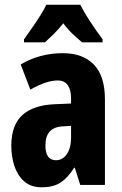

<svg xmlns="http://www.w3.org/2000/svg" viewBox="-20 -786 520 816"><path d="M247 -560Q332 -560 379 -511.5Q426 -463 426 -363V0H321L298 -73H295Q269 -31 238 -10.5Q207 10 157 10Q111 10 82.5 -15.5Q54 -41 41 -81Q28 -121 28 -166Q28 -254 74.5 -296.5Q121 -339 211 -343L282 -346V-368Q282 -404 268 -424Q254 -444 225 -444Q177 -444 109 -405L68 -512Q148 -560 247 -560ZM248 -249Q173 -246 173 -168Q173 -105 218 -105Q246 -105 264 -131Q282 -157 282 -201V-251ZM321 -766Q338 -733 362.5 -695.5Q387 -658 416 -619V-606H329Q312 -620 290.5 -640Q269 -660 249 -687Q228 -660 206 -639Q184 -618 171 -606H82V-619Q96 -638 115 -665.5Q134 -693 151.5 -720.5Q169 -748 177 -766Z"/></svg>

Font: Noto Sans Malayalam ExtraCondensed ExtraBold
Style: Regular
Weight: 800
Width: 2
Designer: Jelle Bosma - Monotype Design Team
Foundry: Monotype Imaging Inc.
Version: Version 2.104; ttfautohint (v1.8.4.7-5d5b)